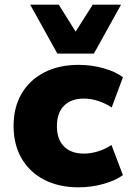

<svg xmlns="http://www.w3.org/2000/svg" viewBox="-20 -789 557 820"><path d="M315 11Q232 11 169.5 -21Q107 -53 72.5 -112Q38 -171 38 -251Q38 -331 72.5 -389.5Q107 -448 169.5 -480Q232 -512 316 -512Q371 -512 422.5 -497.5Q474 -483 505 -459L457 -330Q432 -347 400.5 -357.5Q369 -368 338 -368Q284 -368 253.5 -337.5Q223 -307 223 -250Q223 -194 253.5 -163.5Q284 -133 338 -133Q368 -133 400 -143Q432 -153 456 -170L505 -41Q473 -18 422 -3.5Q371 11 315 11ZM225 -560 109 -769H231L303 -654L376 -769H497L381 -560Z"/></svg>

Font: Nunito Sans 9pt Black
Style: Regular
Weight: 900
Version: Version 3.101;gftools[0.9.27]